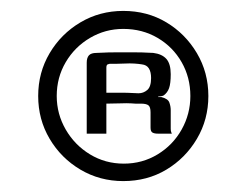

<svg xmlns="http://www.w3.org/2000/svg" viewBox="-20 -611 431 352"><path d="M84 -435Q84 -402 100.5 -373.5Q117 -345 145 -328Q173 -311 207 -311Q241 -311 269 -328Q297 -345 313 -373.5Q329 -402 329 -435Q329 -469 313 -497Q297 -525 269 -541.5Q241 -558 206 -558Q173 -558 145 -541.5Q117 -525 100.5 -497Q84 -469 84 -435ZM50 -435Q50 -478 71 -513.5Q92 -549 127.5 -570Q163 -591 206 -591Q250 -591 285 -570Q320 -549 341 -513.5Q362 -478 362 -435Q362 -392 341 -356.5Q320 -321 285 -300Q250 -279 206 -279Q163 -279 127.5 -300Q92 -321 71 -356.5Q50 -392 50 -435ZM228 -421Q228 -421 220.5 -421.5Q213 -422 200.5 -421.5Q188 -421 175 -421V-366H139V-496Q139 -505 143 -509.5Q147 -514 157 -514Q161 -514 169.5 -514.5Q178 -515 188.5 -515Q199 -515 210 -515Q221 -515 231 -515Q241 -515 249 -514.5Q257 -514 261 -514Q277 -512 285 -503Q293 -494 293 -475Q293 -458 290 -449.5Q287 -441 280 -436Q278 -435 275 -434.5Q272 -434 270 -434V-433Q271 -433 273 -433Q275 -433 276 -433Q288 -430 290.5 -423Q293 -416 293 -409V-375Q293 -371 294 -368.5Q295 -366 295 -366H269Q263 -366 259.5 -368Q256 -370 256 -377V-405Q256 -415 252 -418Q248 -421 238 -421ZM175 -441Q179 -441 187 -441Q195 -441 204.5 -441Q214 -441 222 -440.5Q230 -440 234 -440Q243 -440 250 -446Q257 -452 257 -468Q257 -479 253 -485.5Q249 -492 240 -493Q234 -494 226 -494.5Q218 -495 209 -494.5Q200 -494 192 -494Q184 -494 181 -494Q180 -494 177.5 -493Q175 -492 175 -487Z"/></svg>

Font: Genos Thin SemiBold
Style: Regular
Weight: 600
Version: Version 1.010